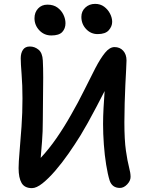

<svg xmlns="http://www.w3.org/2000/svg" viewBox="-20 -957 759 991"><path d="M145 14Q107 14 91.5 -12.5Q76 -39 76 -89Q76 -118 81 -175Q86 -232 91 -303Q96 -374 96 -449Q96 -517 91.5 -573.5Q87 -630 87 -656Q87 -683 98.5 -700Q110 -717 134 -717Q159 -717 179 -700.5Q199 -684 201 -645Q203 -608 203 -557Q203 -506 202 -449Q201 -392 201 -339Q201 -276 197 -227.5Q193 -179 190 -142Q233 -188 272 -244.5Q311 -301 346 -363Q384 -429 415 -492Q446 -555 472 -605Q498 -655 522 -684.5Q546 -714 571 -714Q599 -714 616 -695Q633 -676 633 -645Q633 -630 631 -596.5Q629 -563 627 -518.5Q625 -474 623.5 -424Q622 -374 622 -326Q622 -234 630 -179Q638 -124 646 -94Q654 -64 654 -44Q654 -24 636.5 -5.5Q619 13 599 13Q559 13 546 -25Q536 -57 528 -106.5Q520 -156 516 -211.5Q512 -267 512 -317Q512 -356 514.5 -401Q517 -446 520 -487Q500 -448 477.5 -405Q455 -362 433.5 -323.5Q412 -285 396 -259Q367 -212 333.5 -164Q300 -116 265 -75.5Q230 -35 199 -10.5Q168 14 145 14ZM484 -781Q449 -781 424.5 -807Q400 -833 400 -870Q400 -899 420.5 -918Q441 -937 471 -937Q498 -937 517.5 -922.5Q537 -908 548 -886.5Q559 -865 559 -844Q559 -821 541.5 -801Q524 -781 484 -781ZM245 -774Q208 -774 183 -800.5Q158 -827 158 -863Q158 -893 176.5 -913Q195 -933 225 -933Q256 -933 276.5 -918Q297 -903 307.5 -881Q318 -859 318 -837Q318 -810 301.5 -792Q285 -774 245 -774Z"/></svg>

Font: Shantell Sans Normal
Style: Regular
Weight: 500
Designer: Stephen Nixon, Anya Danilova, Shantell Martin
Foundry: Arrow Type
Version: Version 1.009;[a7da0bfa3]